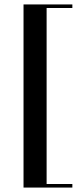

<svg xmlns="http://www.w3.org/2000/svg" viewBox="-20 -670 346 865"><path d="M306 -650V-634H190V159H306V175H86V-650Z"/></svg>

Font: Elsie
Style: Regular
Weight: 400
Designer: Alejandro Inler
Foundry: Alejandro Inler
Version: 1.002